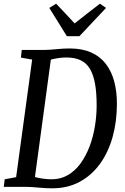

<svg xmlns="http://www.w3.org/2000/svg" viewBox="-20 -1014 676 1042"><path d="M98 -743H224Q256.5 -744 290.8 -747.5Q325 -751 358 -751Q426 -751 474.8 -729.2Q523.5 -707.5 554.2 -667.5Q585 -627.5 599.8 -572.5Q614.5 -517.5 614.5 -451.5Q614.5 -354 591 -270.2Q567.5 -186.5 522 -124Q476.5 -61.5 411.5 -26.8Q346.5 8 263.5 8Q243.5 8 224.5 6.8Q205.5 5.5 187.5 4Q169.5 2.5 152 1.2Q134.5 0 117.5 0H0.5L5.5 -41L67.5 -52.5L154.5 -690.5L93.5 -701.5ZM165 -19.5 153 -59.5Q164.5 -54 183.2 -49.8Q202 -45.5 223 -43.2Q244 -41 260.5 -41Q309.5 -41 348.8 -64Q388 -87 417.2 -127.2Q446.5 -167.5 466 -219Q485.5 -270.5 495 -328Q504.5 -385.5 504.5 -442.5Q504.5 -511.5 495.5 -560.8Q486.5 -610 467.5 -641.2Q448.5 -672.5 417.2 -687.2Q386 -702 341 -702Q321 -702 301.8 -699.5Q282.5 -697 266.8 -693.2Q251 -689.5 241 -685.5L260.5 -724ZM343 -817.5 247.5 -971 284.5 -994Q310 -967.5 335 -940.8Q360 -914 385 -887Q419 -914 453.5 -940.8Q488 -967.5 522.5 -994L555.5 -971L411 -817.5Z"/></svg>

Font: Merriweather 24pt SemiCondensed
Style: Italic
Weight: 400
Width: 4
Italic angle: -7.8°
Designer: Eben Sorkin
Foundry: Eben Sorkin
Version: Version 2.101